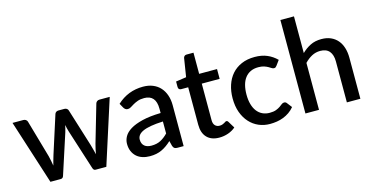

<svg xmlns="http://www.w3.org/2000/svg" viewBox="-75 -1100 2841 1468"><g transform="rotate(-15 1345.0 -366.0)"><path d="M12.5 -510H97.5Q110 -510 118.2 -503.8Q126.5 -497.5 129 -489L214 -192Q219 -171.5 222.8 -152.2Q226.5 -133 229.5 -114Q234.5 -133 239.8 -152.2Q245 -171.5 251.5 -192L347 -490.5Q349.5 -499.5 357.2 -505.2Q365 -511 376 -511H423Q434.5 -511 442.5 -505.2Q450.5 -499.5 453 -490.5L546 -192Q551.5 -171.5 557 -152Q562.5 -132.5 567 -113.5Q573 -151.5 584 -192L670.5 -489Q673.5 -498 681.5 -504Q689.5 -510 701 -510H782L618.5 0H533Q518 0 512 -19.5L410.5 -337Q406.5 -350.5 403.2 -363.8Q400 -377 397.5 -390.5Q392 -363.5 384 -336.5L281 -19.5Q275.5 0 257.5 0H176Z M995 -67Q1037 -67 1067.2 -82.8Q1097.5 -98.5 1126 -128V-223Q1068.5 -220.5 1029 -213.5Q989.5 -206.5 965 -195Q940.5 -183.5 929.8 -168.2Q919 -153 919 -134.5Q919 -116.5 924.8 -103.8Q930.5 -91 940.8 -82.8Q951 -74.5 964.8 -70.8Q978.5 -67 995 -67ZM1182.5 0Q1167 0 1159 -4.8Q1151 -9.5 1145.5 -24L1135 -65.5Q1115.5 -47.5 1096.5 -34Q1077.5 -20.5 1057.2 -11Q1037 -1.5 1013.8 3.2Q990.5 8 962.5 8Q931.5 8 904.8 -0.5Q878 -9 858.5 -26.2Q839 -43.5 827.8 -69Q816.5 -94.5 816.5 -129Q816.5 -158.5 832.2 -186.5Q848 -214.5 884.2 -236.8Q920.5 -259 979.8 -273.5Q1039 -288 1126 -290V-324Q1126 -379 1102.5 -406Q1079 -433 1033.5 -433Q1002.5 -433 981.5 -425.2Q960.5 -417.5 945 -408.5Q929.5 -399.5 917.5 -391.8Q905.5 -384 892 -384Q881 -384 873.2 -389.8Q865.5 -395.5 860.5 -404L841 -439Q927.5 -519.5 1047 -519.5Q1091 -519.5 1125.2 -505.2Q1159.5 -491 1182.8 -465Q1206 -439 1218.2 -403.2Q1230.5 -367.5 1230.5 -324V0Z M1512.5 8Q1449 8 1414.8 -27.8Q1380.5 -63.5 1380.5 -128.5V-425.5H1324.5Q1315.5 -425.5 1309 -431.2Q1302.5 -437 1302.5 -448.5V-492L1385 -504L1408.5 -651.5Q1411 -660 1417 -665.2Q1423 -670.5 1433 -670.5H1488V-503H1629.5V-425.5H1488V-136Q1488 -108.5 1501.5 -94Q1515 -79.5 1537.5 -79.5Q1550 -79.5 1559 -82.8Q1568 -86 1574.5 -89.8Q1581 -93.5 1585.8 -96.8Q1590.5 -100 1595 -100Q1604 -100 1609.5 -90L1641.5 -37.5Q1616.5 -15.5 1582.5 -3.8Q1548.5 8 1512.5 8Z M2075 -410Q2070 -403.5 2065.5 -400Q2061 -396.5 2052.5 -396.5Q2044 -396.5 2034.8 -402.5Q2025.5 -408.5 2012.8 -415.8Q2000 -423 1982 -429Q1964 -435 1937 -435Q1902 -435 1875.8 -422.5Q1849.5 -410 1831.8 -386.8Q1814 -363.5 1805.2 -330.2Q1796.5 -297 1796.5 -255.5Q1796.5 -212.5 1806 -179Q1815.5 -145.5 1833.2 -122.5Q1851 -99.5 1876.2 -87.5Q1901.5 -75.5 1933 -75.5Q1964 -75.5 1983.5 -83Q2003 -90.5 2016 -99.5Q2029 -108.5 2038.2 -116Q2047.5 -123.5 2058 -123.5Q2071 -123.5 2078 -113.5L2108.5 -74Q2090 -51.5 2067.5 -36Q2045 -20.5 2020 -10.8Q1995 -1 1968 3.2Q1941 7.5 1913.5 7.5Q1866 7.5 1824.8 -10.2Q1783.5 -28 1752.8 -61.8Q1722 -95.5 1704.2 -144.2Q1686.5 -193 1686.5 -255.5Q1686.5 -312 1702.5 -360.2Q1718.5 -408.5 1749.2 -443.5Q1780 -478.5 1825.5 -498.2Q1871 -518 1930.5 -518Q1986 -518 2028.2 -500Q2070.5 -482 2103.5 -449Z M2194.5 0V-740H2302V-449.5Q2333.5 -480.5 2371 -499.2Q2408.5 -518 2458.5 -518Q2500.5 -518 2532.2 -504Q2564 -490 2585.8 -464.5Q2607.5 -439 2618.5 -403.2Q2629.5 -367.5 2629.5 -324.5V0H2522.5V-324.5Q2522.5 -376 2498.8 -404.5Q2475 -433 2426.5 -433Q2390.5 -433 2359.8 -416.5Q2329 -400 2302 -371.5V0Z"/></g></svg>

Font: Lato
Style: Regular
Weight: 600
Designer: Lukasz Dziedzic
Foundry: tyPoland Lukasz Dziedzic
Version: Version 2.006; 2014-01-15; ttfautohint (v1.4.1)